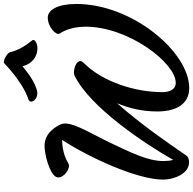

<svg xmlns="http://www.w3.org/2000/svg" viewBox="-23 -992 1019 1014"><g transform="rotate(-90 487.0 -484.5)"><path d="M136.7 3.9C149.4 3.9 165 1 172.9 -10.3C243.2 -112.8 341.8 -255.4 449.2 -376C423.8 -314.5 405.8 -246.6 405.8 -163.6C405.8 -73.7 438.5 4.9 529.8 4.9C718.8 4.9 973.6 -294.9 973.6 -591.8C973.6 -688.5 942.4 -742.2 902.3 -742.2C851.6 -742.2 805.7 -698.2 817.4 -679.7C840.3 -644 853.5 -597.7 853.5 -541.5C853.5 -317.4 663.1 -66.4 557.1 -66.4C517.1 -66.4 507.8 -108.4 507.8 -136.2C507.8 -287.6 565.9 -449.2 649.9 -539.1C665.5 -555.7 671.9 -561.5 671.9 -570.3C671.9 -591.8 634.8 -604 611.3 -604C604.5 -604 598.6 -602.5 594.7 -600.6C426.8 -518.1 236.8 -231.9 149.9 -79.6C145.5 -96.7 144 -114.3 144 -131.8C144 -215.8 191.9 -309.1 241.2 -413.6C285.6 -506.8 342.3 -595.7 342.3 -651.4C342.3 -659.2 340.8 -666 338.4 -672.4C327.1 -698.2 293 -759.3 224.6 -759.3C181.6 -759.3 79.6 -734.9 60.1 -698.2C46.4 -669.4 88.4 -630.4 118.7 -630.4C127 -630.4 134.3 -633.8 142.1 -639.6C173.8 -656.7 215.8 -666 250 -666H255.4C162.6 -524.4 45.9 -270 45.9 -132.8C45.9 -78.6 75.7 3.9 136.7 3.9ZM523.9 -801.3C560.5 -814 593.3 -833 644.5 -875.5C657.2 -825.7 693.4 -799.3 733.9 -796.9C761.2 -794.9 791.5 -810.1 781.7 -823.7C755.9 -856 727.1 -899.4 718.8 -941.4C715.8 -957 669.4 -981 661.1 -972.7C577.6 -893.1 506.3 -855.5 471.2 -845.2C436.5 -834 474.6 -782.7 523.9 -801.3Z"/></g></svg>

Font: Courgette
Style: Regular
Weight: 400
Designer: Karolina Lach
Foundry: Karolina Lach
Version: Version 1.002